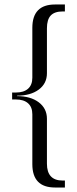

<svg xmlns="http://www.w3.org/2000/svg" viewBox="-20 -784 344 855"><path d="M51 -372Q86 -372 105 -389Q124 -406 124 -438V-660Q124 -764 225 -764H269V-733H259Q223 -733 206 -715Q189 -697 189 -658V-458Q189 -412 152.5 -385Q116 -358 56 -358V-356Q116 -356 152.5 -328.5Q189 -301 189 -255V-55Q189 20 259 20H269V51H225Q124 51 124 -53V-275Q124 -307 105 -324Q86 -341 51 -341H34V-372Z"/></svg>

Font: Moniqa Paragraph
Style: Regular
Weight: 400
Designer: Rajesh Rajput
Foundry: Rajesh Rajput
Version: Version 1.000